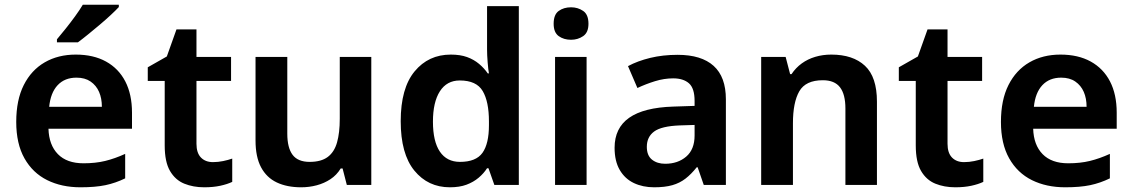

<svg xmlns="http://www.w3.org/2000/svg" viewBox="-20 -786 4813 816"><path d="M302 -554Q377 -554 430.5 -524.5Q484 -495 512.5 -440Q541 -385 541 -307V-239H186Q188 -170 226 -131Q264 -92 335 -92Q386 -92 427 -102Q468 -112 512 -132V-28Q471 -8 428 1Q385 10 322 10Q242 10 180.5 -20.5Q119 -51 84 -113Q49 -175 49 -268Q49 -361 81 -424.5Q113 -488 170 -521Q227 -554 302 -554ZM305 -456Q255 -456 225 -424Q195 -392 189 -332H413Q413 -368 401 -395.5Q389 -423 365 -439.5Q341 -456 305 -456ZM485 -756Q472 -742 450.5 -722Q429 -702 403.5 -680.5Q378 -659 354 -639.5Q330 -620 311 -606H222V-619Q238 -638 258.5 -663.5Q279 -689 299 -716.5Q319 -744 332 -766H485Z M885 -97Q907 -97 928.5 -101.5Q950 -106 967 -112V-13Q946 -3 916 3.5Q886 10 848 10Q801 10 763 -5.5Q725 -21 702.5 -59.5Q680 -98 680 -168V-442H608V-500L689 -546L730 -661H815V-544H962V-442H815V-175Q815 -136 834 -116.5Q853 -97 885 -97Z M1558 -544V0H1454L1436 -70H1428Q1411 -42 1384.5 -24.5Q1358 -7 1326 1.5Q1294 10 1260 10Q1200 10 1156.5 -10.5Q1113 -31 1089.5 -75Q1066 -119 1066 -189V-544H1201V-218Q1201 -158 1223.5 -128Q1246 -98 1296 -98Q1345 -98 1373 -119Q1401 -140 1412.5 -181Q1424 -222 1424 -281V-544Z M1892 10Q1799 10 1741 -61Q1683 -132 1683 -271Q1683 -411 1742 -482.5Q1801 -554 1896 -554Q1936 -554 1965 -543.5Q1994 -533 2016 -514.5Q2038 -496 2053 -474H2058Q2055 -490 2052.5 -521Q2050 -552 2050 -576V-760H2185V0H2081L2056 -71H2050Q2036 -49 2014 -30.5Q1992 -12 1962.5 -1Q1933 10 1892 10ZM1935 -98Q2003 -98 2030.5 -136.5Q2058 -175 2058 -254V-270Q2058 -354 2031.5 -399Q2005 -444 1934 -444Q1879 -444 1849.5 -398Q1820 -352 1820 -269Q1820 -185 1849.5 -141.5Q1879 -98 1935 -98Z M2473 -544V0H2339V-544ZM2407 -755Q2436 -755 2458.5 -739.5Q2481 -724 2481 -685Q2481 -648 2458.5 -632.5Q2436 -617 2407 -617Q2376 -617 2354.5 -632.5Q2333 -648 2333 -685Q2333 -724 2354.5 -739.5Q2376 -755 2407 -755Z M2860 -553Q2961 -553 3013 -506Q3065 -459 3065 -364V0H2971L2945 -75H2941Q2918 -46 2893.5 -27Q2869 -8 2837.5 1Q2806 10 2760 10Q2712 10 2674 -8Q2636 -26 2614 -63.5Q2592 -101 2592 -158Q2592 -242 2654 -285.5Q2716 -329 2841 -333L2932 -336V-357Q2932 -411 2908 -432Q2884 -453 2841 -453Q2803 -453 2764 -441Q2725 -429 2689 -412L2649 -505Q2690 -527 2743.5 -540Q2797 -553 2860 -553ZM2869 -253Q2791 -250 2760 -227Q2729 -204 2729 -162Q2729 -125 2751 -107.5Q2773 -90 2807 -90Q2861 -90 2896.5 -120.5Q2932 -151 2932 -210V-255Z M3513 -554Q3605 -554 3656 -506.5Q3707 -459 3707 -354V0H3573V-325Q3573 -385 3550 -415Q3527 -445 3477 -445Q3404 -445 3377 -398Q3350 -351 3350 -262V0H3215V-544H3319L3338 -471H3344Q3362 -498 3387.5 -516.5Q3413 -535 3445 -544.5Q3477 -554 3513 -554Z M4077 -97Q4099 -97 4120.5 -101.5Q4142 -106 4159 -112V-13Q4138 -3 4108 3.5Q4078 10 4040 10Q3993 10 3955 -5.5Q3917 -21 3894.5 -59.5Q3872 -98 3872 -168V-442H3800V-500L3881 -546L3922 -661H4007V-544H4154V-442H4007V-175Q4007 -136 4026 -116.5Q4045 -97 4077 -97Z M4487 -554Q4562 -554 4615.5 -524.5Q4669 -495 4697.5 -440Q4726 -385 4726 -307V-239H4371Q4373 -170 4411 -131Q4449 -92 4520 -92Q4571 -92 4612 -102Q4653 -112 4697 -132V-28Q4656 -8 4613 1Q4570 10 4507 10Q4427 10 4365.5 -20.5Q4304 -51 4269 -113Q4234 -175 4234 -268Q4234 -361 4266 -424.5Q4298 -488 4355 -521Q4412 -554 4487 -554ZM4490 -456Q4440 -456 4410 -424Q4380 -392 4374 -332H4598Q4598 -368 4586 -395.5Q4574 -423 4550 -439.5Q4526 -456 4490 -456Z"/></svg>

Font: Noto Sans Oriya SemiBold
Style: Regular
Weight: 600
Version: Version 2.003